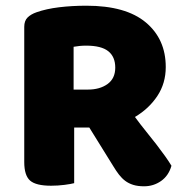

<svg xmlns="http://www.w3.org/2000/svg" viewBox="-20 -643 649 673"><path d="M561 -408Q561 -351 531.5 -306.5Q502 -262 453 -233Q472 -207 491.5 -183Q511 -159 528 -137Q545 -115 558.5 -96Q572 -77 581 -62Q571 -27 544.5 -8.5Q518 10 485 10Q463 10 447 5Q431 0 419 -9Q407 -18 397 -31Q387 -44 378 -59L293 -196H240V-1Q229 2 206 5Q183 8 159 8Q106 8 85.5 -10Q65 -28 65 -75V-549Q65 -570 76.5 -581.5Q88 -593 108 -600Q142 -612 187 -617.5Q232 -623 283 -623Q421 -623 491 -564.5Q561 -506 561 -408ZM288 -329Q330 -329 357 -348.5Q384 -368 384 -406Q384 -444 359.5 -463.5Q335 -483 282 -483Q270 -483 259.5 -482Q249 -481 238 -479V-329Z"/></svg>

Font: Baloo Bhaina 2 ExtraBold
Style: Regular
Weight: 800
Designer: Yesha Goshar, Manish Minz, Shuchita Grover and Ek Type
Foundry: Ek Type
Version: Version 1.640;hotconv 1.0.111;makeotfexe 2.5.65597; ttfautoh